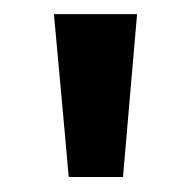

<svg xmlns="http://www.w3.org/2000/svg" viewBox="-20 -585 265 266"><path d="M75.2 -339.8H150.4C160.2 -452.5 166.7 -527.7 169.9 -565.4H54.7C65.1 -452.8 71.9 -377.6 75.2 -339.8Z"/></svg>

Font: Helmet
Style: Regular
Weight: 400
Designer: Carl Enlund
Version: 1.0